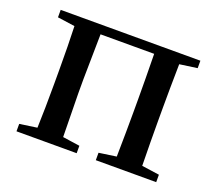

<svg xmlns="http://www.w3.org/2000/svg" viewBox="-95 -654 881 782"><g transform="rotate(20 346.0 -263.0)"><path d="M649.4 -494.1 573.2 -483.4Q571.3 -372.1 571.3 -293.9V-232.4Q571.3 -154.3 573.2 -43L649.4 -32.2V0H387.7V-32.2L462.9 -43Q464.8 -154.3 464.8 -232.4V-293.9Q464.8 -377 462.9 -488.3H230.5Q227.5 -321.3 227.5 -293.9V-232.4Q227.5 -210 230.5 -43L304.7 -32.2V0H43.9V-32.2L119.1 -43Q122.1 -127 122.1 -232.4V-293.9Q122.1 -400.4 119.1 -483.4L43.9 -494.1V-526.4H649.4Z"/></g></svg>

Font: GenYoMin TW TTF SemiBold
Style: Regular
Weight: 600
Version: Version 1.300